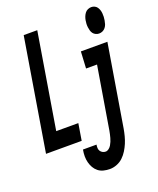

<svg xmlns="http://www.w3.org/2000/svg" viewBox="-190 -858 972 1184"><g transform="rotate(-20 296.0 -266.0)"><path d="M-16 0 105 -735H194L91 -110H236L218 0ZM546 -585Q535 -585 524.5 -590Q514 -595 507.5 -603.5Q501 -612 498 -622.5Q495 -633 493.5 -644.5Q492 -656 492.5 -667.5Q493 -679 495 -690Q497 -702 501.5 -713.5Q506 -725 513.5 -735Q521 -745 532.5 -750Q544 -755 555 -755Q567 -755 577 -750Q587 -745 593 -736.5Q599 -728 602.5 -717.5Q606 -707 607 -695.5Q608 -684 607.5 -672.5Q607 -661 605 -650Q603 -638 599.5 -626.5Q596 -615 588 -605Q580 -595 569 -590Q558 -585 546 -585ZM323 223Q302 223 282 218Q262 213 247 201Q232 189 222.5 172.5Q213 156 208 136.5Q203 117 203 96.5Q203 76 207 54V53H296Q294 65 294.5 75.5Q295 86 300.5 94.5Q306 103 315 108Q324 113 335 113Q346 113 356 105Q366 97 372 87Q378 77 382.5 66Q387 55 390 44Q393 33 395.5 22Q398 11 400 0L468 -410H396L402 -520H576L487 18Q483 41 477 64Q471 87 462 108.5Q453 130 440 151Q427 172 409.5 188.5Q392 205 369 214Q346 223 323 223Z"/></g></svg>

Font: Iosevka Extrabold Extended
Style: Italic
Weight: 800
Width: 7
Italic angle: -9°
Monospace: yes
Designer: Belleve Invis
Foundry: Belleve Invis
Version: Version 32.5.0; ttfautohint (v1.8.4)